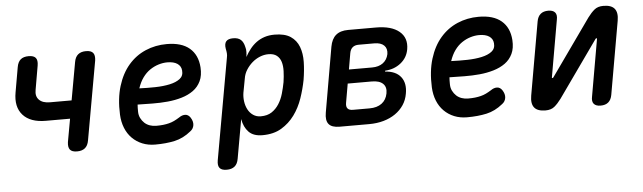

<svg xmlns="http://www.w3.org/2000/svg" viewBox="-48 -737 3695 1104"><g transform="rotate(-5 1800.0 -185.0)"><path d="M373 10Q344 10 332.5 -4Q321 -18 325 -48L349 -181H209Q120 -181 77.5 -228.5Q35 -276 50 -359L75 -502Q80 -532 96.5 -546Q113 -560 143 -560Q172 -560 183.5 -546Q195 -532 190 -502L166 -363Q159 -327 179.5 -306Q200 -285 242 -285H367L406 -502Q411 -532 428 -546Q445 -560 474 -560Q503 -560 514.5 -546Q526 -532 522 -502L441 -48Q436 -18 419 -4Q402 10 373 10Z M1040 -127Q1055 -104 1052 -82.5Q1049 -61 1031 -48Q987 -12 937 -1Q887 10 824 10Q784 10 750.5 -3.5Q717 -17 692 -42Q667 -67 653 -102Q639 -137 637 -179Q633 -272 655 -343.5Q677 -415 718.5 -463Q760 -511 817 -535.5Q874 -560 940 -560Q1025 -560 1071 -521Q1117 -482 1122 -410Q1125 -363 1109.5 -330.5Q1094 -298 1065.5 -277.5Q1037 -257 998.5 -245.5Q960 -234 917 -230Q874 -226 829 -226.5Q784 -227 743 -228Q742 -219 742 -209V-188Q742 -167 750.5 -150Q759 -133 772 -121Q785 -109 802.5 -103Q820 -97 839 -97Q862 -97 879.5 -99Q897 -101 913 -105Q929 -109 943.5 -116Q958 -123 974 -133Q992 -146 1010 -145.5Q1028 -145 1040 -127ZM761 -320Q807 -318 853.5 -319Q900 -320 937 -328Q974 -336 996 -353Q1018 -370 1015 -401Q1014 -414 1008 -424Q1002 -434 991.5 -441Q981 -448 966.5 -451.5Q952 -455 934 -455Q909 -455 883 -447Q857 -439 833.5 -423Q810 -407 791.5 -381.5Q773 -356 761 -320Z M1390 -446Q1403 -470 1419.5 -491Q1436 -512 1457 -527.5Q1478 -543 1504 -551.5Q1530 -560 1562 -560Q1621 -560 1654.5 -537.5Q1688 -515 1702.5 -476.5Q1717 -438 1716 -389Q1715 -340 1706 -286Q1696 -234 1678 -181.5Q1660 -129 1629 -86.5Q1598 -44 1553 -17Q1508 10 1443 10Q1391 10 1364 -18Q1337 -46 1329 -93L1289 132Q1284 162 1267 176Q1250 190 1221 190Q1192 190 1180.5 176Q1169 162 1174 132L1278 -452Q1281 -465 1280 -477.5Q1279 -490 1276 -503Q1271 -532 1282.5 -546Q1294 -560 1323 -560Q1352 -560 1367.5 -546Q1383 -532 1389 -503Q1393 -491 1392.5 -474.5Q1392 -458 1390 -446ZM1517 -451Q1492 -451 1467.5 -441Q1443 -431 1423 -413.5Q1403 -396 1388.5 -373Q1374 -350 1370 -323L1355 -243Q1351 -218 1354.5 -192.5Q1358 -167 1369 -146Q1380 -125 1399 -112Q1418 -99 1443 -99Q1481 -99 1506 -115.5Q1531 -132 1548 -158.5Q1565 -185 1574.5 -218Q1584 -251 1590 -283Q1595 -316 1596 -346.5Q1597 -377 1590 -400Q1583 -423 1565.5 -437Q1548 -451 1517 -451Z M1889 0Q1844 0 1826.5 -21.5Q1809 -43 1817 -88L1882 -462Q1890 -507 1915.5 -528.5Q1941 -550 1986 -550H2147Q2236 -550 2281 -512.5Q2326 -475 2315 -410Q2307 -362 2269 -331.5Q2231 -301 2178 -298L2177 -293Q2239 -289 2267.5 -252.5Q2296 -216 2285 -156Q2279 -120 2260 -91.5Q2241 -63 2211.5 -42.5Q2182 -22 2143.5 -11Q2105 0 2059 0ZM1957 -243 1938 -134Q1934 -112 1943 -101Q1952 -90 1974 -90H2070Q2113 -90 2140 -110Q2167 -130 2174 -167Q2181 -203 2160.5 -223Q2140 -243 2096 -243ZM2039 -460Q2017 -460 2004 -449Q1991 -438 1987 -416L1971 -323H2105Q2143 -323 2167.5 -341Q2192 -359 2199 -392Q2204 -424 2185.5 -442Q2167 -460 2129 -460Z M2840 -127Q2855 -104 2852 -82.5Q2849 -61 2831 -48Q2787 -12 2737 -1Q2687 10 2624 10Q2584 10 2550.5 -3.5Q2517 -17 2492 -42Q2467 -67 2453 -102Q2439 -137 2437 -179Q2433 -272 2455 -343.5Q2477 -415 2518.5 -463Q2560 -511 2617 -535.5Q2674 -560 2740 -560Q2825 -560 2871 -521Q2917 -482 2922 -410Q2925 -363 2909.5 -330.5Q2894 -298 2865.5 -277.5Q2837 -257 2798.5 -245.5Q2760 -234 2717 -230Q2674 -226 2629 -226.5Q2584 -227 2543 -228Q2542 -219 2542 -209V-188Q2542 -167 2550.5 -150Q2559 -133 2572 -121Q2585 -109 2602.5 -103Q2620 -97 2639 -97Q2662 -97 2679.5 -99Q2697 -101 2713 -105Q2729 -109 2743.5 -116Q2758 -123 2774 -133Q2792 -146 2810 -145.5Q2828 -145 2840 -127ZM2561 -320Q2607 -318 2653.5 -319Q2700 -320 2737 -328Q2774 -336 2796 -353Q2818 -370 2815 -401Q2814 -414 2808 -424Q2802 -434 2791.5 -441Q2781 -448 2766.5 -451.5Q2752 -455 2734 -455Q2709 -455 2683 -447Q2657 -439 2633.5 -423Q2610 -407 2591.5 -381.5Q2573 -356 2561 -320Z M3002 -82 3076 -504Q3081 -532 3097.5 -546Q3114 -560 3142 -560Q3169 -560 3181 -546Q3193 -532 3187 -504L3130 -178Q3129 -175 3129.5 -173.5Q3130 -172 3133 -172Q3135 -172 3136.5 -173.5Q3138 -175 3140 -178L3369 -501Q3389 -528 3408.5 -544Q3428 -560 3460 -560Q3506 -560 3524.5 -537Q3543 -514 3535 -468L3461 -46Q3456 -18 3439.5 -4Q3423 10 3395 10Q3368 10 3356 -4Q3344 -18 3350 -46L3407 -372Q3408 -375 3407 -376.5Q3406 -378 3404 -378Q3402 -378 3400.5 -376.5Q3399 -375 3397 -372L3168 -49Q3148 -22 3128.5 -6Q3109 10 3077 10Q3031 10 3012.5 -13Q2994 -36 3002 -82Z"/></g></svg>

Font: Maple Mono NL SemiBold
Style: Italic
Weight: 600
Italic angle: -10°
Monospace: yes
Designer: subframe7536
Version: Version 7.000